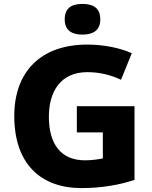

<svg xmlns="http://www.w3.org/2000/svg" viewBox="-20 -952 777 982"><path d="M402 -932C352 -932 311 -915 311 -853C311 -793 352 -775 402 -775C451 -775 493 -793 493 -853C493 -915 451 -932 402 -932ZM373 -409V-275H506V-142C485 -137 446 -132 415 -132C292 -132 230 -214 230 -355C230 -484 290 -583 427 -583C491 -583 548 -568 599 -544L654 -680C595 -706 514 -724 427 -724C185 -724 53 -582 53 -359C53 -114 188 10 397 10C501 10 594 -7 668 -32V-409Z"/></svg>

Font: Noto Sans Myanmar UI ExtraBold
Style: Regular
Weight: 800
Designer: Monotype Design Team
Foundry: Monotype Imaging Inc.
Version: Version 2.103